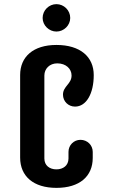

<svg xmlns="http://www.w3.org/2000/svg" viewBox="-20 -888 541 917"><path d="M321.8 -527.3C321.8 -486.8 280.8 -476.1 280.8 -436C280.8 -403.8 306.2 -378.9 338.4 -378.9C392.6 -378.9 427.7 -441.4 427.7 -529.3C427.7 -616.7 363.3 -673.3 249.5 -673.3C138.7 -673.3 76.2 -616.7 76.2 -529.8V-135.3C76.2 -45.9 140.1 9.3 249.5 9.3C360.4 9.3 422.9 -45.9 422.9 -133.8V-162.6C422.9 -194.8 397 -220.2 364.3 -220.2C332.5 -220.2 307.1 -194.8 307.1 -162.6V-130.9C307.1 -97.7 281.7 -79.1 249.5 -79.1C216.8 -79.1 191.9 -97.7 191.9 -130.9V-527.3C191.9 -559.6 216.8 -585.4 253.4 -585.4C294.9 -585.4 321.8 -559.6 321.8 -527.3ZM183.6 -802.2C183.6 -767.1 213.9 -737.3 249.5 -737.3C285.2 -737.3 315.4 -767.1 315.4 -802.2C315.4 -838.9 285.2 -868.2 249.5 -868.2C213.9 -868.2 183.6 -838.9 183.6 -802.2Z"/></svg>

Font: Supermercado One
Style: Regular
Weight: 400
Designer: James Grieshaber
Foundry: James Grieshaber
Version: Version 1.002